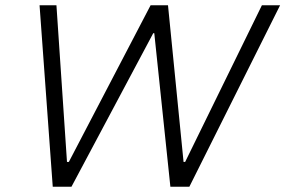

<svg xmlns="http://www.w3.org/2000/svg" viewBox="-20 -708 1082 728"><path d="M180 0 130 -688H194L234 -94H241L551 -688H617L676 -94H682L973 -688H1042L698 0H626L565 -582H561L251 0Z"/></svg>

Font: Saira Light
Style: Italic
Weight: 300
Italic angle: -12°
Designer: Hector Gatti with collaboration of the Omnibus-Type team
Foundry: Omnibus-Type
Version: Version 1.100; ttfautohint (v1.8.3)